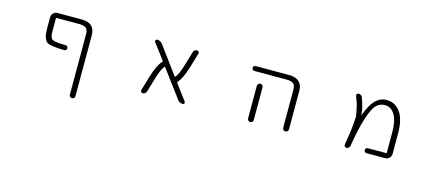

<svg xmlns="http://www.w3.org/2000/svg" viewBox="-54 -1085 4107 1811"><g transform="rotate(15 2000.0 -180.0)"><path d="M649.4 -420.9Q649.4 -461.9 629.9 -479.5Q610.4 -497.1 564.5 -497.1H342.8Q335.9 -497.1 335.9 -490.2V-380.9Q335.9 -350.6 336.9 -335.9Q337.9 -321.3 344.2 -307.1Q350.6 -293 358.9 -288.1Q367.2 -283.2 388.7 -278.3Q410.2 -273.4 436.5 -272.5Q456.1 -271.5 489.3 -271.5Q499 -271.5 506.3 -264.2Q513.7 -256.8 513.7 -247.1Q513.7 -237.3 506.3 -230Q499 -222.7 489.3 -222.7Q438.5 -223.6 409.2 -226.6Q372.1 -229.5 343.8 -237.3Q315.4 -245.1 303.2 -265.1Q291 -285.2 285.6 -310.5Q280.3 -335.9 280.3 -379.9V-487.3Q280.3 -510.7 297.4 -527.8Q314.5 -544.9 337.9 -544.9H572.3Q704.1 -544.9 704.1 -424.8V168.9Q704.1 180.7 696.3 188.5Q688.5 196.3 676.8 196.3Q665 196.3 657.2 188.5Q649.4 180.7 649.4 168.9Z M1712.9 -46.9Q1718.8 -39.1 1714.4 -30.3Q1710 -21.5 1700.2 -21.5Q1668 -21.5 1649.4 -46.9L1451.2 -312.5Q1447.3 -318.4 1442.4 -313.5Q1414.1 -282.2 1385.7 -183.6L1344.7 -47.9Q1341.8 -36.1 1331.5 -28.8Q1321.3 -21.5 1309.6 -21.5Q1298.8 -21.5 1292 -30.3Q1288.1 -35.2 1288.1 -42Q1288.1 -44.9 1289.1 -47.9L1332 -191.4Q1369.1 -313.5 1411.1 -354.5Q1417 -359.4 1413.1 -365.2L1297.9 -518.6Q1292 -526.4 1296.4 -535.6Q1300.8 -544.9 1311.5 -544.9Q1343.8 -544.9 1363.3 -518.6L1558.6 -253.9Q1562.5 -248 1567.4 -252.9Q1595.7 -284.2 1625 -383.8L1665 -518.6Q1668 -530.3 1678.2 -537.6Q1688.5 -544.9 1700.2 -544.9Q1710.9 -544.9 1717.8 -536.1Q1721.7 -531.2 1721.7 -524.4Q1721.7 -521.5 1720.7 -518.6L1677.7 -375Q1640.6 -252.9 1599.6 -211.9Q1593.8 -207 1597.7 -201.2Z M2273.4 -497.1Q2262.7 -497.1 2255.9 -503.9Q2249 -510.7 2249 -521Q2249 -531.2 2255.9 -538.1Q2262.7 -544.9 2273.4 -544.9H2596.7Q2729.5 -544.9 2730.5 -424.8V-49.8Q2730.5 -38.1 2722.2 -29.8Q2713.9 -21.5 2702.1 -21.5Q2690.4 -21.5 2682.1 -29.8Q2673.8 -38.1 2673.8 -49.8V-420.9Q2673.8 -461.9 2654.8 -479.5Q2635.7 -497.1 2588.9 -497.1ZM2386.7 -367.2V-72.3V-48.8Q2386.7 -38.1 2378.4 -29.8Q2370.1 -21.5 2358.9 -21.5Q2347.7 -21.5 2339.4 -29.8Q2331.1 -38.1 2331.1 -48.8V-72.3V-367.2Q2331.1 -378.9 2339.4 -387.2Q2347.7 -395.5 2358.9 -395.5Q2370.1 -395.5 2378.4 -387.2Q2386.7 -378.9 2386.7 -367.2Z M3495.1 -21.5Q3485.4 -21.5 3478 -28.8Q3470.7 -36.1 3470.7 -45.9Q3470.7 -55.7 3478 -63Q3485.4 -70.3 3495.1 -70.3H3671.9Q3678.7 -70.3 3678.7 -78.1V-275.4Q3678.7 -386.7 3643.1 -445.8Q3607.4 -504.9 3546.9 -504.9Q3496.1 -504.9 3460.9 -468.3Q3425.8 -431.6 3392.6 -325.2Q3360.4 -226.6 3331.1 -48.8Q3329.1 -37.1 3319.8 -29.3Q3310.5 -21.5 3298.8 -21.5Q3288.1 -21.5 3281.2 -29.8Q3274.4 -38.1 3276.4 -48.8Q3289.1 -127.9 3293.9 -161.1Q3299.8 -199.2 3304.7 -254.9Q3309.6 -305.7 3309.6 -323.2Q3309.6 -339.8 3299.8 -386.7Q3291 -430.7 3283.2 -455.1Q3276.4 -473.6 3259.8 -518.6Q3258.8 -522.5 3258.8 -525.4Q3258.8 -531.2 3261.7 -536.1Q3267.6 -544.9 3278.3 -544.9Q3291 -544.9 3301.8 -537.6Q3312.5 -530.3 3316.4 -518.6Q3335.9 -462.9 3344.7 -426.8Q3352.5 -394.5 3354.5 -358.4Q3354.5 -357.4 3355.5 -357.4Q3356.4 -357.4 3357.4 -358.4Q3392.6 -455.1 3435.5 -502.9Q3483.4 -555.7 3550.8 -555.7Q3633.8 -555.7 3684.1 -485.8Q3734.4 -416 3734.4 -278.3V-79.1Q3734.4 -55.7 3717.3 -38.6Q3700.2 -21.5 3676.8 -21.5Z"/></g></svg>

Font: Rounded-X Mgen+ 1m light
Style: Regular
Weight: 200
Designer: [Source Han Sans]
Ryoko NISHIZUKA  (kana & ideographs); Paul D. Hunt (Latin, Greek & Cyrillic); Wenlong ZHANG  (bopomofo
Version: Version 1.059.20150602